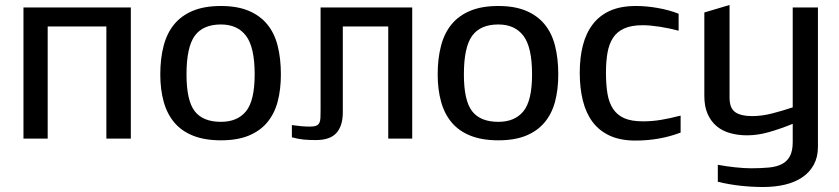

<svg xmlns="http://www.w3.org/2000/svg" viewBox="-20 -555 3361 769"><path d="M74 -525H504V0H406V-449H171V0H74Z M865 -531Q930 -531 975.5 -512Q1021 -493 1050 -458Q1079 -423 1092 -372Q1105 -321 1105 -257Q1105 -196 1092 -147.5Q1079 -99 1050 -64.5Q1021 -30 975.5 -11.5Q930 7 865 7Q800 7 753.5 -11.5Q707 -30 678 -64.5Q649 -99 635.5 -148Q622 -197 622 -257Q622 -321 635.5 -372Q649 -423 678 -458Q707 -493 753 -512Q799 -531 865 -531ZM865 -457Q793 -457 760 -411.5Q727 -366 727 -257Q727 -152 760 -109.5Q793 -67 865 -67Q931 -67 965.5 -109.5Q1000 -152 1000 -257Q1000 -366 965.5 -411.5Q931 -457 865 -457Z M1264 -525H1631V0H1535V-449H1353V-105Q1353 -51 1327.5 -22.5Q1302 6 1245 6Q1218 6 1196.5 4Q1175 2 1149 -5V-54Q1170 -51 1187 -49.5Q1204 -48 1222 -48Q1238 -48 1246.5 -51.5Q1255 -55 1259 -63Q1263 -71 1263.5 -84Q1264 -97 1264 -116Z M1976 -531Q2041 -531 2086.5 -512Q2132 -493 2161 -458Q2190 -423 2203 -372Q2216 -321 2216 -257Q2216 -196 2203 -147.5Q2190 -99 2161 -64.5Q2132 -30 2086.5 -11.5Q2041 7 1976 7Q1911 7 1864.5 -11.5Q1818 -30 1789 -64.5Q1760 -99 1746.5 -148Q1733 -197 1733 -257Q1733 -321 1746.5 -372Q1760 -423 1789 -458Q1818 -493 1864 -512Q1910 -531 1976 -531ZM1976 -457Q1904 -457 1871 -411.5Q1838 -366 1838 -257Q1838 -152 1871 -109.5Q1904 -67 1976 -67Q2042 -67 2076.5 -109.5Q2111 -152 2111 -257Q2111 -366 2076.5 -411.5Q2042 -457 1976 -457Z M2698 -432Q2661 -442 2622 -448Q2583 -454 2554 -454Q2509 -454 2480 -441Q2451 -428 2435 -403Q2419 -378 2413 -343Q2407 -308 2407 -264Q2407 -216 2413 -180Q2419 -144 2435.5 -119Q2452 -94 2480.5 -81.5Q2509 -69 2555 -69Q2592 -69 2628 -75Q2664 -81 2706 -92V-24Q2622 8 2525 8Q2465 8 2422.5 -11.5Q2380 -31 2353.5 -66.5Q2327 -102 2314.5 -152Q2302 -202 2302 -264Q2302 -324 2314.5 -373Q2327 -422 2354 -457.5Q2381 -493 2423.5 -512Q2466 -531 2527 -531Q2569 -531 2614.5 -523Q2660 -515 2698 -500Z M2801 -505 2902 -535V-164Q2902 -122 2924.5 -106Q2947 -90 2992 -90Q3031 -90 3072 -100.5Q3113 -111 3155 -125V-525H3256V33Q3256 74 3239.5 104.5Q3223 135 3193.5 155Q3164 175 3124 184.5Q3084 194 3037 194Q2992 194 2946 189Q2900 184 2855 173V105Q2886 111 2923.5 115Q2961 119 2987 119Q3028 119 3059.5 116Q3091 113 3112 102Q3133 91 3144 70Q3155 49 3155 14V-59Q3103 -38 3058.5 -25.5Q3014 -13 2972 -13Q2937 -13 2905.5 -21.5Q2874 -30 2851 -49Q2828 -68 2814.5 -98Q2801 -128 2801 -171Z"/></svg>

Font: BM YEONSUNG
Style: Regular
Weight: 400
Designer: Bongjin Kim; Myungsoo Han; Jaehyun Keum; Jihee Min; Dokyung Lee; Chorong Kim; Jooyeon Kang; Sang-a Kim;
Foundry: Sandoll Communications Inc.
Version: Version 1.000;PS 1;hotconv 16.6.51;makeotf.lib2.5.65220